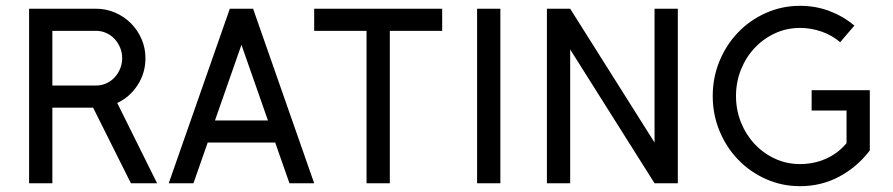

<svg xmlns="http://www.w3.org/2000/svg" viewBox="-20 -630 3070 660"><path d="M520 0H430L300 -260H160V0H80V-600H310Q345 -600 376 -586.5Q407 -573 430 -550Q453 -527 466.5 -496Q480 -465 480 -430Q480 -379 453 -337.5Q426 -296 383 -276ZM400 -430Q400 -449 393 -466Q386 -483 374 -496Q362 -509 345.5 -516.5Q329 -524 310 -524H160V-336H310Q329 -336 345.5 -343.5Q362 -351 374 -364Q386 -377 393 -394Q400 -411 400 -430Z M1060 0H975L926 -140H694L645 0H560L770 -600H850ZM901 -216 810 -476 719 -216Z M1500 -524H1320V0H1240V-524H1060V-600H1500Z M1700 0H1620V-600H1700Z M2310 0H2230L1940 -460V0H1860V-600H1940L2230 -140V-600H2310Z M2970 -113Q2928 -57 2866 -23.5Q2804 10 2730 10Q2668 10 2613 -14.5Q2558 -39 2517.5 -81Q2477 -123 2453.5 -179.5Q2430 -236 2430 -300Q2430 -364 2453.5 -420.5Q2477 -477 2517.5 -519Q2558 -561 2613 -585.5Q2668 -610 2730 -610Q2784 -610 2831.5 -592Q2879 -574 2917 -542L2868 -485Q2840 -509 2804 -521.5Q2768 -534 2730 -534Q2684 -534 2644 -515.5Q2604 -497 2574 -465Q2544 -433 2527 -390.5Q2510 -348 2510 -300Q2510 -252 2527 -209.5Q2544 -167 2574 -135Q2604 -103 2644 -84.5Q2684 -66 2730 -66Q2778 -66 2819.5 -84.5Q2861 -103 2890 -138V-250H2770V-320H2970Z"/></svg>

Font: Gauge
Style: Regular
Weight: 400
Designer: Daniel Pimley
Foundry: Daniel Pimley
Version: Version 2.0